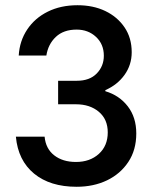

<svg xmlns="http://www.w3.org/2000/svg" viewBox="-20 -705 590 735"><path d="M273.3 10Q171.7 10 110.4 -40.4Q49.2 -90.8 40.8 -181.7H150.8Q155 -135.8 187.5 -110.4Q220 -85 270.8 -85Q324.2 -85 358.3 -115.8Q392.5 -146.7 392.5 -198.3Q392.5 -248.3 358.3 -277.1Q324.2 -305.8 270.8 -305.8H202.5V-395.8H274.2Q323.3 -395.8 350.4 -423.8Q377.5 -451.7 377.5 -491.7Q377.5 -535.8 347.5 -563.8Q317.5 -591.7 273.3 -591.7Q223.3 -591.7 193.8 -563.8Q164.2 -535.8 157.5 -492.5H51.7Q55 -548.3 84.2 -592.1Q113.3 -635.8 162.9 -660.4Q212.5 -685 276.7 -685Q336.7 -685 382.9 -662.9Q429.2 -640.8 456.7 -600.4Q484.2 -560 484.2 -505Q484.2 -456.7 456.7 -418.3Q429.2 -380 383.3 -360V-355.8Q436.7 -340 469.2 -297.9Q501.7 -255.8 501.7 -194.2Q501.7 -130.8 471.2 -85Q440.8 -39.2 389.6 -14.6Q338.3 10 273.3 10Z"/></svg>

Font: Funnel Sans Light Medium
Style: Regular
Weight: 500
Version: Version 1.000